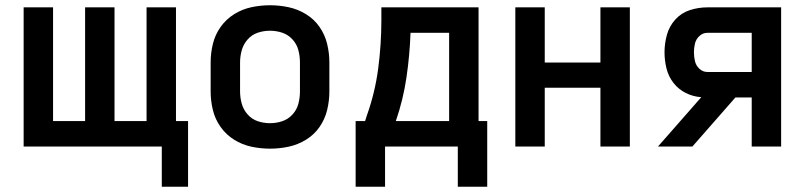

<svg xmlns="http://www.w3.org/2000/svg" viewBox="-20 -558 3064 731"><path d="M696 153V-97H650V-530H538V-97H416V-530H304V-97H182V-530H70V0H596V153Z M1008 8Q1044 8 1079 0.5Q1114 -7 1145 -26Q1176 -45 1196.5 -74.5Q1217 -104 1225.5 -139Q1234 -174 1234 -210V-320Q1234 -356 1225.5 -391Q1217 -426 1196.5 -455.5Q1176 -485 1145 -504Q1114 -523 1079 -530.5Q1044 -538 1008 -538Q972 -538 937 -530.5Q902 -523 871.5 -504Q841 -485 820 -455.5Q799 -426 790.5 -391Q782 -356 782 -320V-210Q782 -174 790.5 -139Q799 -104 820 -74.5Q841 -45 871.5 -26Q902 -7 937 0.5Q972 8 1008 8ZM1008 -89Q984 -89 961.5 -96.5Q939 -104 923 -122Q907 -140 900.5 -163Q894 -186 894 -210V-320Q894 -344 900.5 -367Q907 -390 923 -408Q939 -426 961.5 -433.5Q984 -441 1008 -441Q1032 -441 1054.5 -433.5Q1077 -426 1093.5 -408Q1110 -390 1116 -367Q1122 -344 1122 -320V-210Q1122 -186 1116 -163Q1110 -140 1093.5 -122Q1077 -104 1054.5 -96.5Q1032 -89 1008 -89Z M1723 153H1835V-97H1802V-530H1432V-482Q1432 -390 1420 -298Q1408 -206 1377 -119L1370 -97H1334V0H1723ZM1690 -97H1487Q1515 -178 1527.5 -263Q1540 -348 1543 -433H1690ZM1334 153H1446V0H1334Z M1942 0H2054V-224H2266V0H2378V-530H2266V-320H2054V-530H1942Z M2485 0H2616L2780 -187H2842V0H2954V-530H2673Q2639 -530 2606.5 -519.5Q2574 -509 2551 -483.5Q2528 -458 2519 -425Q2510 -392 2510 -359Q2510 -328 2517.5 -297.5Q2525 -267 2544 -242.5Q2563 -218 2591 -204Q2619 -190 2650 -188ZM2673 -284Q2656 -284 2643 -296Q2630 -308 2626 -325Q2622 -342 2622 -359Q2622 -376 2626 -392.5Q2630 -409 2643 -421Q2656 -433 2673 -433H2842V-284Z"/></svg>

Font: Iosevka Sparkle Semibold
Style: Regular
Weight: 600
Designer: Belleve Invis
Foundry: Belleve Invis
Version: Version 4.5.0; ttfautohint (v1.8.3)